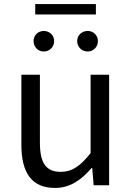

<svg xmlns="http://www.w3.org/2000/svg" viewBox="-20 -910 647 943"><path d="M250 13C325 13 379 -26 430 -85H433L440 0H516V-543H425V-158C373 -93 334 -66 278 -66C206 -66 176 -109 176 -210V-543H85V-199C85 -61 136 13 250 13ZM195 -657C224 -657 246 -680 246 -708C246 -736 224 -758 195 -758C166 -758 145 -736 145 -708C145 -680 166 -657 195 -657ZM153 -839H451V-890H153ZM411 -657C439 -657 461 -680 461 -708C461 -736 439 -758 411 -758C381 -758 359 -736 359 -708C359 -680 381 -657 411 -657Z"/></svg>

Font: Microsoft YaHei
Style: Regular
Weight: 400
Designer: Ryoko NISHIZUKA 西塚涼子 (kana, bopomofo & ideographs); Paul D. Hunt (Latin, Greek & Cyrillic); Sandoll Communications 산돌커뮤니
Foundry: Adobe
Version: Version 2.001;hotconv 1.0.111;makeotfexe 2.5.65597